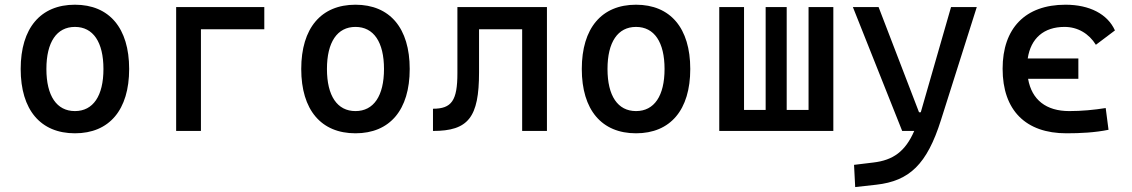

<svg xmlns="http://www.w3.org/2000/svg" viewBox="-20 -547 4728 802"><path d="M293 9.8C436.5 9.8 519.5 -87.9 519.5 -258.8C519.5 -429.7 436.5 -527.3 293 -527.3C149.4 -527.3 66.4 -429.7 66.4 -258.8C66.4 -87.9 149.4 9.8 293 9.8ZM293 -83C216.8 -83 173.8 -146.5 173.8 -258.8C173.8 -371.1 216.8 -434.6 293 -434.6C369.1 -434.6 412.1 -371.1 412.1 -258.8C412.1 -146.5 369.1 -83 293 -83Z M715.8 0H819.3V-424.8H1084V-517.6H715.8Z M1464.8 9.8C1608.4 9.8 1691.4 -87.9 1691.4 -258.8C1691.4 -429.7 1608.4 -527.3 1464.8 -527.3C1321.3 -527.3 1238.3 -429.7 1238.3 -258.8C1238.3 -87.9 1321.3 9.8 1464.8 9.8ZM1464.8 -83C1388.7 -83 1345.7 -146.5 1345.7 -258.8C1345.7 -371.1 1388.7 -434.6 1464.8 -434.6C1541 -434.6 1584 -371.1 1584 -258.8C1584 -146.5 1541 -83 1464.8 -83Z M1788.6 0C1936 0 1981 -56.2 1981 -244.6V-424.8H2161.1V0H2264.6V-517.6H1890.6V-241.2C1890.6 -127 1866.7 -92.8 1788.6 -92.8Z M2636.7 9.8C2780.3 9.8 2863.3 -87.9 2863.3 -258.8C2863.3 -429.7 2780.3 -527.3 2636.7 -527.3C2493.2 -527.3 2410.2 -429.7 2410.2 -258.8C2410.2 -87.9 2493.2 9.8 2636.7 9.8ZM2636.7 -83C2560.5 -83 2517.6 -146.5 2517.6 -258.8C2517.6 -371.1 2560.5 -434.6 2636.7 -434.6C2712.9 -434.6 2755.9 -371.1 2755.9 -258.8C2755.9 -146.5 2712.9 -83 2636.7 -83Z M2984.4 0H3460.9V-517.6H3357.4V-87.9H3266.1V-517.6H3178.2V-87.9H3087.9V-517.6H2984.4Z M3552.2 234.4 3640.1 224.6C3778.8 209 3852.1 139.6 3910.6 -45.9L4060.1 -517.6H3952.6L3826.2 -78.1H3818.8L3649.9 -517.6H3542.5L3748.5 0H3798.8C3761.7 85.4 3710.9 122.1 3628.4 131.8L3547.4 141.6Z M4434.6 9.8C4492.2 9.8 4553.7 6.8 4610.4 -4.9L4598.6 -95.7C4549.8 -87.9 4498 -83 4446.3 -83C4350.1 -83 4289.6 -129.9 4274.4 -217.8H4484.4V-302.7H4272.9C4285.6 -387.2 4340.3 -434.6 4426.8 -434.6C4481 -434.6 4528.3 -407.2 4557.6 -359.9L4637.2 -419.9C4606.4 -488.3 4531.2 -527.3 4430.7 -527.3C4262.2 -527.3 4168 -428.7 4168 -259.8C4168 -85.9 4264.6 9.8 4434.6 9.8Z"/></svg>

Font: CaskaydiaCove Nerd Font
Style: Regular
Weight: 400
Designer: Aaron Bell
Foundry: Saja Typeworks
Version: Version 2111.1;Nerd Fonts 2.3.3